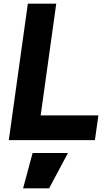

<svg xmlns="http://www.w3.org/2000/svg" viewBox="-20 -765 587 1048"><path d="M28 0H498L517 -135H202L287 -745H132ZM106 263H248L351 70H158Z"/></svg>

Font: Mluvka ExtraBold
Style: Italic
Weight: 800
Italic angle: -8°
Designer: Modified by Jiří Krblich, Original typeface by Gumpita Rahayu
Foundry: Gumpita Rahayu & Jiří Krblich
Version: Version 2.000;Glyphs 3.1.1 (3134)